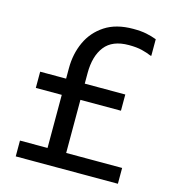

<svg xmlns="http://www.w3.org/2000/svg" viewBox="-109 -824 833 915"><g transform="rotate(15 308.0 -366.0)"><path d="M188 -36V-472Q188 -542 215 -601Q242 -660 297 -696Q352 -732 436 -732Q475 -732 501.5 -726.5Q528 -721 552 -712V-630H548Q527 -639 501 -645.5Q475 -652 436 -652Q355 -652 317.5 -604Q280 -556 280 -472V-36ZM52 0V-78H556V0ZM60 -340V-420H480V-340Z"/></g></svg>

Font: Kufam
Style: Regular
Weight: 400
Designer: Wael Morcos, Artur Schmal
Foundry: Original Type
Version: Version 1.301; ttfautohint (v1.8.3)